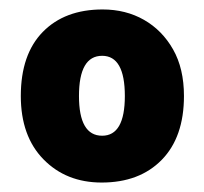

<svg xmlns="http://www.w3.org/2000/svg" viewBox="-20 -742 432 406"><path d="M369 -539Q369 -452 322 -404Q275 -356 195 -356Q120 -356 72 -405Q24 -454 24 -539Q24 -627 70.5 -674.5Q117 -722 197 -722Q246 -722 284.5 -700Q323 -678 346 -637.5Q369 -597 369 -539ZM147 -539Q147 -455 196 -455Q244 -455 244 -539Q244 -624 196 -624Q147 -624 147 -539Z"/></svg>

Font: Noto Sans Thaana Black
Style: Regular
Weight: 900
Designer: David Williams
Foundry: Google Inc.
Version: Version 3.001; ttfautohint (v1.8.4.7-5d5b)